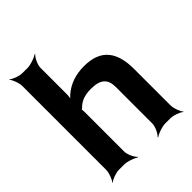

<svg xmlns="http://www.w3.org/2000/svg" viewBox="-223 -902 1054 1054"><g transform="rotate(-45 304.5 -375.0)"><path d="M311 -423C386 -423 416 -395 416 -334V-50C416 -26 398 11 383 24L386 26C402 14 442 0 466 0H507C531 0 568 14 581 26L583 24C571 11 557 -26 557 -50V-333C557 -460 507 -538 374 -538C306 -538 257 -518 221 -490C207 -480 192 -464 187 -455L191 -453C195 -463 198 -481 198 -496V-700C198 -724 216 -761 231 -774L228 -776C212 -764 172 -750 148 -750H107C83 -750 46 -764 33 -776L31 -774C43 -761 57 -724 57 -700V-50C57 -26 43 11 31 24L33 26C46 14 83 0 107 0H148C172 0 212 14 228 26L231 24C216 11 198 -26 198 -50V-361C198 -365 197 -380 195 -381L193 -377C195 -376 206 -385 208 -387C230 -409 263 -423 311 -423Z"/></g></svg>

Font: Asimov
Style: EdgeWide
Weight: 500
Designer: Google
Version: Version 2.000980: 2014